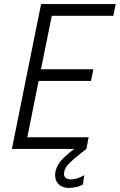

<svg xmlns="http://www.w3.org/2000/svg" viewBox="-20 -740 595 954"><path d="M184.1 -719.7H554.7L543 -661.6H237.3L183.6 -396H443.8L432.1 -337.9H171.9L115.7 -58.1H420.4L409.2 0L383.8 20Q345.2 50.3 324.2 71.3Q303.2 92.3 298.8 114.7Q297.9 120.6 297.9 123.5Q297.9 137.2 306.9 144.3Q315.9 151.4 332.5 151.4Q349.6 151.4 367.7 144.8Q385.7 138.2 398.9 130.4L391.6 177.2Q378.9 184.6 358.9 189.2Q338.9 193.8 322.3 193.8Q290.5 193.8 272.2 176.3Q253.9 158.7 253.9 130.4Q253.9 119.6 255.9 111.3Q262.7 81.1 286.1 55.2Q309.6 29.3 349.1 0H39.1Z"/></svg>

Font: Reddit Sans Fudge Light Italic
Style: Regular
Weight: 300
Italic angle: -11.25°
Designer: Stephen Hutchings
Version: Version 1.013